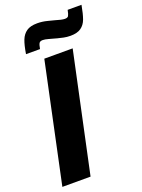

<svg xmlns="http://www.w3.org/2000/svg" viewBox="-165 -969 774 1043"><g transform="rotate(-20 222.0 -447.0)"><path d="M8 0 154 -688H318L171 0ZM183 -882Q212 -882 241 -874.5Q270 -867 278 -865Q316 -853 334 -853Q349 -853 354 -861Q359 -869 364 -894H444Q435 -844 424.5 -815.5Q414 -787 392 -771.5Q370 -756 331 -756Q310 -756 291.5 -760Q273 -764 257.5 -768Q242 -772 236 -774Q231 -775 212 -780.5Q193 -786 180 -786Q165 -786 159.5 -777.5Q154 -769 150 -745H69Q77 -795 88 -823Q99 -851 121 -866.5Q143 -882 183 -882Z"/></g></svg>

Font: Saira Semi Condensed
Style: Bold Italic
Weight: 700
Width: 4
Italic angle: -12°
Designer: Hector Gatti with collaboration of the Omnibus-Type team
Foundry: Omnibus-Type
Version: Version 1.001; ttfautohint (v1.8)